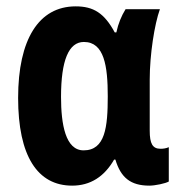

<svg xmlns="http://www.w3.org/2000/svg" viewBox="-20 -574 567 604"><path d="M207 10C264 10 308 -18 339 -72H343C360 -15 391 10 450 10C468 10 501 3 511 -3V-111C502 -107 493 -106 485 -106C460 -106 451 -122 451 -163V-324C451 -402 466 -498 483 -545H375C362 -524 352 -500 346 -472H341C308 -533 274 -554 218 -554C102 -554 37 -450 37 -266C37 -83 98 10 207 10ZM243 -101C186 -101 172 -183 172 -269C172 -384 196 -442 244 -442C308 -442 319 -366 319 -271C319 -174 311 -101 243 -101Z"/></svg>

Font: Kathrein 77 Bold Condensed
Style: Regular
Weight: 700
Width: 3
Designer: Lazydogs Typefoundry, based on Open Sans by Ascender Corporation
Foundry: Lazydogs Typefoundry
Version: Version 1.003;PS 001.003;hotconv 1.0.88;makeotf.lib2.5.64775